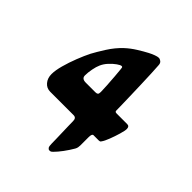

<svg xmlns="http://www.w3.org/2000/svg" viewBox="-184 -739 873 873"><g transform="rotate(45 252.0 -303.0)"><path d="M277.8 22Q272 22 267.6 16.1Q263.2 10.3 263.2 -7.8Q263.2 -16.6 262.7 -36.1Q262.2 -55.7 261.5 -78.4Q260.7 -101.1 260.3 -120.6Q259.8 -140.1 259.8 -148.9Q259.8 -169.4 242.2 -169.4H91.8Q68.8 -169.4 54 -186.8Q39.1 -204.1 39.1 -230.5Q39.1 -254.4 48.6 -289.1Q58.1 -323.7 72 -359.1Q85.9 -394.5 99.1 -420.9Q111.8 -444.8 135.5 -482.2Q159.2 -519.5 188.5 -546.9Q210 -566.9 236.6 -583.5Q263.2 -600.1 283.7 -610.8Q296.9 -617.7 310.5 -622.8Q324.2 -627.9 332 -627.9Q338.9 -627.9 346.7 -622.1Q354.5 -616.2 355 -603.5Q356.4 -585 357.9 -552Q359.4 -519 360.6 -481Q361.8 -442.9 362.8 -407.7Q363.8 -372.6 364.3 -348.9Q364.7 -325.2 364.7 -322.3Q364.7 -317.9 366.7 -315.4Q368.7 -313 376 -313H443.4Q458 -313 458 -295.9Q458 -285.2 450.7 -260Q443.4 -234.9 433.8 -210.2Q424.3 -185.5 416.5 -175.3Q414.6 -170.9 410.9 -169.9Q407.2 -168.9 404.8 -168.9H370.6Q361.3 -168.9 361.3 -146V-93.8Q361.3 -87.9 360.1 -81.1Q358.9 -74.2 355 -67.4Q341.3 -43.9 325.2 -22.2Q309.1 -0.5 294.4 14.2Q291 17.6 287.8 19.8Q284.7 22 277.8 22ZM177.2 -313H238.8Q247.6 -313 251.5 -316.4Q255.4 -319.8 255.4 -331.5Q255.4 -344.2 253.7 -371.8Q252 -399.4 249.8 -427.2Q247.6 -455.1 246.1 -468.3Q245.6 -472.7 244.9 -477.3Q244.1 -481.9 238.8 -481.9Q232.4 -481.9 217.8 -471.7Q203.1 -461.4 188.5 -445.6Q173.8 -429.7 166 -411.6Q159.7 -397.9 155.3 -375.2Q150.9 -352.5 150.9 -333.5Q150.9 -313 177.2 -313Z"/></g></svg>

Font: David Libre
Style: Bold
Weight: 700
Designer: Ismar David, J. Victor Gaultney, Annie Olsen and Meir Sadan
Foundry: Monotype Imaging Inc. & SIL International
Version: Version 1.100; ttfautohint (v1.8.4.7-5d5b)